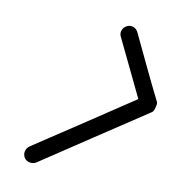

<svg xmlns="http://www.w3.org/2000/svg" viewBox="-53 -401 439 471"><g transform="rotate(10 166.5 -165.5)"><path d="M217 -322Q213 -330 216 -338Q219 -346 227 -350Q235 -354 243 -351Q251 -348 255 -340Q274 -300 293 -260Q312 -220 332 -180Q334 -175 331 -166Q329 -156 324 -153Q260 -111 195.5 -68Q131 -25 66 18Q66 18 66 18Q66 18 66 18Q59 22 50.5 20.5Q42 19 37 12Q32 4 34 -4.5Q36 -13 43 -18Q172 -103 301 -189Q303 -190 302.5 -185Q302 -180 301 -174Q299 -168 297 -164Q295 -160 294 -162Q275 -202 255.5 -242Q236 -282 217 -322Q217 -322 217 -322Q217 -322 217 -322Z"/></g></svg>

Font: FRB American Cursive Medium
Style: Italic
Weight: 500
Italic angle: -25°
Version: Version 2.0;Modular Font Editor K font №1